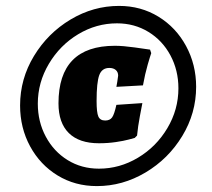

<svg xmlns="http://www.w3.org/2000/svg" viewBox="-20 -618 718 650"><path d="M383 -598Q457 -598 516.5 -561.5Q576 -525 610 -462Q644 -399 644 -324Q644 -235 597 -157.5Q550 -80 472.5 -34Q395 12 308 12Q234 12 175 -24Q116 -60 82 -122.5Q48 -185 48 -261Q48 -351 95 -428.5Q142 -506 219 -552Q296 -598 383 -598ZM315 -47Q385 -47 447 -84Q509 -121 546.5 -184Q584 -247 584 -319Q584 -380 557 -430.5Q530 -481 482.5 -510Q435 -539 376 -539Q306 -539 244.5 -502Q183 -465 145.5 -402Q108 -339 108 -267Q108 -206 135 -155.5Q162 -105 209 -76Q256 -47 315 -47ZM178 -268Q178 -463 369 -463Q396 -463 435.5 -457.5Q475 -452 488 -450L492 -438Q489 -430 480 -399Q471 -368 464 -329L374 -324Q375 -329 377 -341Q379 -353 380 -362Q380 -374 372 -381Q364 -388 350 -388Q325 -388 316 -363.5Q307 -339 307 -276Q307 -237 313 -223.5Q319 -210 336 -210Q352 -210 359.5 -220.5Q367 -231 374 -263L462 -269Q460 -259 453.5 -224.5Q447 -190 444 -159L436 -151Q432 -150 415.5 -145.5Q399 -141 372 -137Q345 -133 315 -133Q248 -133 213 -167.5Q178 -202 178 -268Z"/></svg>

Font: Alegreya Black
Style: Italic
Weight: 900
Italic angle: -7°
Designer: Juan Pablo del Peral
Foundry: Huerta Tipografica
Version: Version 2.007; ttfautohint (v1.6)